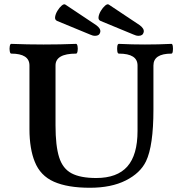

<svg xmlns="http://www.w3.org/2000/svg" viewBox="-20 -873 842 906"><path d="M404 13Q299 13 234.5 -15.5Q170 -44 144 -110Q132 -139 125.5 -178Q119 -217 119 -263V-564Q119 -620 33 -620Q28 -620 26 -631.5Q24 -643 26 -654.5Q28 -666 33 -666Q110 -663 186 -663Q263 -663 339 -666Q344 -666 346 -654.5Q348 -643 346 -631.5Q344 -620 339 -620Q242 -620 242 -564V-281Q242 -185 259 -131Q276 -77 318 -55Q360 -33 434 -33Q533 -33 581 -87.5Q629 -142 629 -255V-564Q629 -620 541 -620Q535 -620 533.5 -631.5Q532 -643 533.5 -654.5Q535 -666 541 -666Q603 -663 664 -663Q727 -663 789 -666Q794 -666 795.5 -654.5Q797 -643 795.5 -631.5Q794 -620 789 -620Q704 -620 704 -564V-356Q704 -185 669 -112Q642 -56 573.5 -21.5Q505 13 404 13ZM429 -704Q417 -704 405 -710L250 -774Q238 -779 240 -793Q242 -807 251 -822Q260 -837 271 -846.5Q282 -856 289 -851L433 -755Q457 -738 453 -721Q449 -704 429 -704ZM634 -704Q622 -704 610 -710L455 -774Q443 -779 445 -793Q447 -807 456 -822Q465 -837 476 -846.5Q487 -856 494 -851L638 -755Q662 -738 658 -721Q654 -704 634 -704Z"/></svg>

Font: Junicode SmExp
Style: Bold
Weight: 700
Width: 6
Designer: Peter S. Baker
Version: Version 2.205; ttfautohint (v1.8.4)